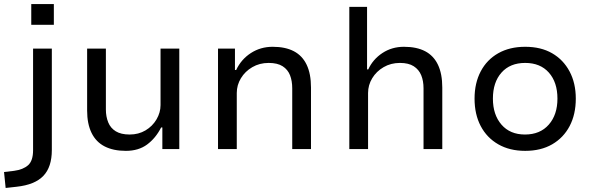

<svg xmlns="http://www.w3.org/2000/svg" viewBox="-80 -739 2941 952"><path d="M75 -616V-719H187V-616ZM-52 193 -60 114 -10 108Q35 102 59.5 80Q84 58 84 6V-498H177V5Q177 47 166.5 79Q156 111 135 133Q114 155 81 168.5Q48 182 2 187Z M544 9Q482 9 439 -13Q396 -35 374 -80Q352 -125 352 -191V-498H445V-196Q445 -161 456.5 -132.5Q468 -104 494 -88Q520 -72 563 -72Q607 -72 641.5 -92.5Q676 -113 696 -147Q716 -181 716 -218V-498H809V0H725V-107H719Q692 -54 649.5 -22.5Q607 9 544 9Z M1001 0V-498H1085V-392H1091Q1116 -445 1164 -476Q1212 -507 1272 -507Q1335 -507 1377 -485Q1419 -463 1440.5 -418Q1462 -373 1462 -305V0H1369V-301Q1369 -338 1358 -366Q1347 -394 1321.5 -410.5Q1296 -427 1252 -427Q1207 -427 1171 -406Q1135 -385 1114.5 -351Q1094 -317 1094 -278V0Z M1652 0V-705H1740V-395H1746Q1769 -445 1816 -476Q1863 -507 1923 -507Q1986 -507 2028 -485Q2070 -463 2091.5 -418Q2113 -373 2113 -305V0H2020V-301Q2020 -338 2008.5 -366Q1997 -394 1971.5 -410.5Q1946 -427 1903 -427Q1858 -427 1822 -406Q1786 -385 1765.5 -351Q1745 -317 1745 -278V0Z M2524 9Q2447 9 2390.5 -23.5Q2334 -56 2303.5 -114Q2273 -172 2273 -250Q2273 -327 2303.5 -385Q2334 -443 2390.5 -475Q2447 -507 2524 -507Q2602 -507 2657.5 -475Q2713 -443 2744 -385Q2775 -327 2775 -250Q2775 -172 2744.5 -114Q2714 -56 2658 -23.5Q2602 9 2524 9ZM2523 -72Q2598 -72 2641 -121Q2684 -170 2684 -250Q2684 -331 2641.5 -379Q2599 -427 2524 -427Q2449 -427 2406.5 -379Q2364 -331 2364 -250Q2364 -170 2406.5 -121Q2449 -72 2523 -72Z"/></svg>

Font: Nunito Sans 6pt
Style: Regular
Weight: 400
Version: Version 3.101;gftools[0.9.27]